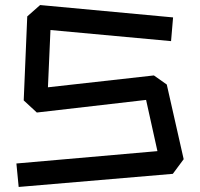

<svg xmlns="http://www.w3.org/2000/svg" viewBox="-20 -741 793 761"><path d="M45 -93 604 -142 559 -345 126 -295 74 -343 88 -676 139 -721 666 -672 658 -578 180 -622 170 -395 590 -442 641 -406 708 -110 665 -52 54 0Z"/></svg>

Font: ZCOOL KuaiLe
Style: Regular
Weight: 400
Designer: Lui Bingke
Foundry: ZCOOL
Version: Version 2.000